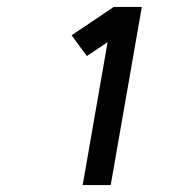

<svg xmlns="http://www.w3.org/2000/svg" viewBox="-20 -833 540 555"><path d="M219 -298 291 -711 231 -671 187 -731 309 -813H390L300 -298Z"/></svg>

Font: Iosevka SS08
Style: Italic
Weight: 400
Italic angle: -10°
Monospace: yes
Designer: Belleve Invis
Foundry: Belleve Invis
Version: 2.1.0; ttfautohint (v1.8.2)